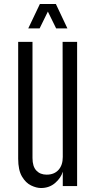

<svg xmlns="http://www.w3.org/2000/svg" viewBox="-20 -945 486 975"><path d="M188 9.8Q165 9.8 137.9 -3.2Q110.8 -16.1 91.6 -48.6Q72.3 -81.1 72.3 -139.2V-732.4H145V-142.6Q145 -99.6 164.6 -78.9Q184.1 -58.1 216.8 -58.1Q255.4 -58.1 277.1 -82.3Q298.8 -106.4 298.8 -147.9L297.9 -732.4H371.6V0H298.8V-73.2Q290 -42 260.3 -16.1Q230.5 9.8 188 9.8ZM123.5 -800.8 182.6 -924.8H263.7L322.3 -800.8H265.1L223.1 -886.2L181.2 -800.8Z"/></svg>

Font: Antonio Thin
Style: Regular
Weight: 250
Designer: Vernon Adams
Foundry: Vernon Adams
Version: Version 1.002